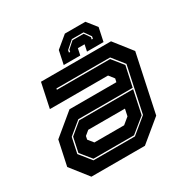

<svg xmlns="http://www.w3.org/2000/svg" viewBox="-158 -828 942 965"><g transform="rotate(-30 313.0 -345.0)"><path d="M100.5 0 19.5 -103 50 -245.5 174.5 -348.5H446.5L451 -368L427 -398.5H89.5L119.5 -540H526L607 -437L536 -103L411 0ZM154.5 -73 103.5 -136 121.5 -220.5 188.5 -276H502L473.5 -141L390 -73ZM150.5 -66H391L480 -139L536.5 -403L481.5 -472H170L168.5 -465H477.5L529 -401L503.5 -283H188L115 -223L96 -134ZM199.5 -141.5H372L409 -172L417.5 -212H204.5L179 -191L175 -172ZM463.5 -689.5 508 -633.5 491.5 -555.5H395.5L403.5 -593.5H364.5L356.5 -555.5H260.5L277 -633.5L344.5 -689.5ZM429 -648H361L317 -609.5L314.5 -596.5H321.5L324 -608.5L361 -641.5H426L449 -608.5L446.5 -596.5H453.5L456 -609.5Z"/></g></svg>

Font: Tourney ExtraBold
Style: Italic
Weight: 800
Italic angle: -12°
Version: Version 1.015